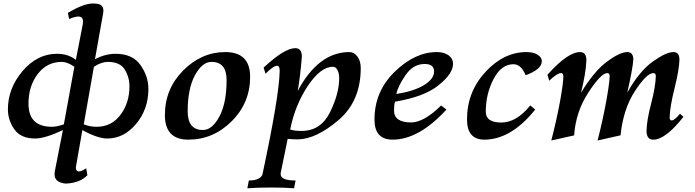

<svg xmlns="http://www.w3.org/2000/svg" viewBox="-20 -775 3903 1079"><path d="M272 -62.5Q298.8 -62.5 338.9 -76.2L397.9 -399.9Q358.4 -427.2 327.1 -427.2Q244.6 -427.2 192.4 -359.6Q140.1 -292 140.1 -191.9Q140.1 -62.5 272 -62.5ZM522.5 -62.5Q607.4 -62.5 657.5 -130.1Q707.5 -197.8 707.5 -289.1Q707.5 -341.8 680.9 -384.5Q654.3 -427.2 586.4 -427.2Q550.3 -427.2 507.8 -399.9L450.7 -76.2Q485.8 -62.5 522.5 -62.5ZM350.6 256.8Q286.6 251.5 286.6 204.6Q286.6 190.4 291 172.4L333.5 -43.9Q232.4 3.4 178.2 3.4Q96.2 3.4 60.3 -48.6Q24.4 -100.6 24.4 -160.2Q24.4 -278.8 106.9 -375.7Q189.5 -472.7 299.3 -472.7Q363.8 -472.7 406.2 -438.5L444.8 -636.2Q446.3 -646 446.3 -654.3Q446.3 -682.1 419.9 -682.1Q400.9 -682.1 368.7 -668L361.3 -702.6Q450.2 -755.4 502 -755.4Q537.1 -755.4 549.1 -744.9Q561 -734.4 561 -716.3Q561 -707.5 559.1 -697.8L513.7 -441.9Q570.3 -472.7 629.9 -472.7Q725.1 -472.7 769.5 -409.4Q814 -346.2 814 -274.9Q814 -161.6 745.1 -79.1Q676.3 3.4 583 3.4Q528.8 3.4 442.9 -43.9L406.2 165.5Q406.2 188.5 422.9 188.5Q437.5 188.5 464.4 170.9L471.2 209.5Q431.2 252.4 350.6 256.8Z M1120.6 -44.4Q1172.4 -44.4 1212.9 -120.1Q1253.4 -195.8 1253.4 -325.2Q1253.4 -427.2 1168.5 -427.2Q1116.2 -427.2 1075.4 -351.8Q1034.7 -276.4 1034.7 -149.4Q1034.7 -44.4 1120.6 -44.4ZM1038.1 9.8Q906.7 9.8 906.7 -128.4Q906.7 -275.9 1009.8 -379.2Q1112.8 -482.4 1246.1 -482.4Q1385.7 -482.4 1385.7 -343.3Q1385.7 -197.3 1282.2 -93.8Q1178.7 9.8 1038.1 9.8Z M1674.3 -39.1Q1782.7 -39.1 1834.5 -144Q1886.2 -249 1886.2 -335.9Q1886.2 -361.8 1876.7 -380.9Q1867.2 -399.9 1851.6 -399.9Q1781.7 -399.9 1710 -292.2Q1638.2 -184.6 1610.8 -47.4Q1633.3 -39.1 1674.3 -39.1ZM1632.8 283.2Q1583 278.8 1505.4 278.8Q1422.4 278.8 1370.1 283.2L1378.4 239.3Q1440.4 239.3 1454.6 206.5Q1549.3 -235.8 1551.8 -377.4Q1551.8 -405.3 1537.1 -405.3Q1516.6 -405.3 1472.2 -360.8L1461.4 -395Q1578.6 -504.4 1639.6 -504.4Q1676.3 -504.4 1676.3 -456.5Q1668.5 -353.5 1653.3 -264.2Q1770 -482.4 1943.4 -482.4Q1969.7 -482.4 1988.5 -457.5Q2007.3 -432.6 2007.3 -392.6Q2007.3 -206.1 1881.8 -99.6Q1756.3 6.8 1653.8 8.3Q1627.4 8.3 1596.7 5.4L1557.6 196.3L1557.1 203.6Q1557.1 239.3 1641.1 239.3Z M2186.5 9.8Q2084.5 9.8 2084.5 -103Q2084.5 -261.2 2198.2 -371.8Q2312 -482.4 2435.1 -482.4Q2474.6 -482.4 2500.2 -464.6Q2525.9 -446.8 2525.9 -415.5Q2525.9 -361.3 2444.6 -295.9Q2363.3 -230.5 2200.2 -203.6Q2194.3 -188.5 2194.3 -154.3Q2194.3 -86.9 2290.5 -86.9Q2361.8 -86.9 2459 -182.1L2488.8 -159.2Q2334 9.8 2186.5 9.8ZM2207.5 -246.6Q2308.1 -262.7 2363.8 -297.4Q2419.4 -332 2419.4 -373Q2419.4 -415.5 2366.7 -415.5Q2302.2 -415.5 2259 -352.8Q2215.8 -290 2207.5 -246.6Z M2702.1 9.8Q2604.5 9.8 2604.5 -104Q2604.5 -258.3 2707.8 -370.4Q2811 -482.4 2938.5 -482.4Q2976.6 -482.4 3000.7 -468Q3024.9 -453.6 3024.9 -430.7Q3024.9 -385.7 2934.1 -352.1Q2908.7 -414.1 2865.2 -414.1Q2797.4 -414.1 2753.7 -330.8Q2710 -247.6 2710 -146.5Q2710 -86.4 2797.4 -86.4Q2882.8 -86.4 2960 -182.6L2987.8 -159.2Q2851.6 9.8 2702.1 9.8Z M3338.4 14.6Q3367.7 -100.6 3386.2 -202.1Q3404.8 -303.7 3406.2 -347.2Q3406.2 -364.3 3392.6 -364.3Q3357.9 -364.3 3286.9 -255.9Q3215.8 -147.5 3206.5 -14.2L3078.1 14.6Q3107.4 -98.6 3126 -198.5Q3144.5 -298.3 3146 -343.3Q3146 -364.3 3133.3 -364.3Q3111.3 -364.3 3066.4 -321.3L3056.6 -355Q3170.9 -482.4 3239.7 -482.4Q3275.4 -482.4 3275.4 -436Q3272.5 -362.3 3245.1 -253.9Q3317.4 -373.5 3390.4 -428Q3463.4 -482.4 3505.4 -482.4Q3539.1 -482.4 3539.1 -439.9Q3536.1 -390.1 3504.9 -253.9Q3571.8 -373.5 3647.2 -428Q3722.7 -482.4 3764.6 -482.4Q3798.3 -482.4 3798.3 -439.9Q3796.9 -383.8 3770.8 -278.8Q3744.6 -173.8 3743.2 -115.7Q3743.2 -98.1 3754.9 -98.1Q3770.5 -98.1 3801.3 -135.7L3820.8 -118.7Q3720.2 9.8 3651.4 9.8Q3613.3 9.8 3613.3 -39.6Q3614.7 -99.6 3639.4 -193.8Q3664.1 -288.1 3665.5 -347.2Q3665.5 -364.3 3651.9 -364.3Q3614.3 -364.3 3548.3 -263.4Q3482.4 -162.6 3467.3 -14.6Z"/></svg>

Font: Kelvinch
Style: Bold Italic
Weight: 700
Italic angle: -10°
Designer: Paul James Miller
Foundry: High-Logic / Made with FontCreator
Version: Version 3.30 September 23, 2016